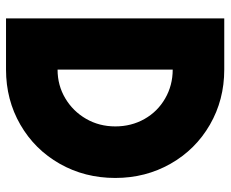

<svg xmlns="http://www.w3.org/2000/svg" viewBox="-82 -664 747 622"><g transform="rotate(90 291.0 -353.5)"><path d="M40 -707H206Q304 -707 384.5 -660.5Q465 -614 511 -533Q557 -452 557 -354Q557 -255 511 -174Q465 -93 384.5 -46.5Q304 0 206 0H40ZM390 -354Q390 -406 366 -448.5Q342 -491 299.5 -515.5Q257 -540 206 -540V-167Q257 -167 299 -192Q341 -217 365.5 -259.5Q390 -302 390 -354Z"/></g></svg>

Font: Lineal Heavy
Style: Regular
Weight: 900
Designer: Created by Frank Adebiaye with contributions from Anton Moglia & Ariel Martín Pérez
Created by Frank ADEBIAYE with FontF
Foundry: Velvetyne Type Foundry
Version: Version 2.000